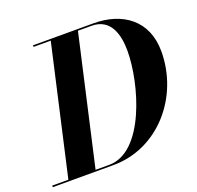

<svg xmlns="http://www.w3.org/2000/svg" viewBox="-168 -889 1055 1028"><g transform="rotate(-20 359.5 -375.0)"><path d="M307.5 0C565.5 0 757.5 -227 757.5 -485C757.5 -663 630.5 -750 467.5 -750H122.5V-741H220.5L54.5 -9H-37.5V0ZM452.5 -741C561.5 -741 588 -642 588 -550C588 -363 486.5 -9 287.5 -9H209.5L375.5 -741Z"/></g></svg>

Font: Bodoni* 24pt
Style: Bold Italic
Weight: 700
Italic angle: -13°
Version: Version 2.3